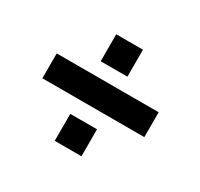

<svg xmlns="http://www.w3.org/2000/svg" viewBox="-115 -682 829 796"><g transform="rotate(30 300.0 -284.0)"><path d="M230 -410V-539H358V-410ZM544 -347V-228H56V-347ZM230 -29V-158H358V-29Z"/></g></svg>

Font: wassup Sans
Style: Black
Weight: 900
Version: Version 2.001